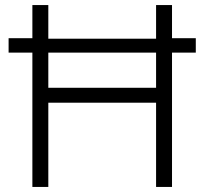

<svg xmlns="http://www.w3.org/2000/svg" viewBox="-20 -739 808 759"><path d="M108 0V-531H14V-588H108V-719H171V-586H597V-719H660V-588H754V-531H660V0H597V-333H171V0ZM171 -392H597V-531H171Z"/></svg>

Font: Nunitoga
Style: Light
Weight: 300
Designer: Vernon Adams
Foundry: Vernon Adams
Version: Version 1.0